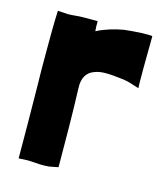

<svg xmlns="http://www.w3.org/2000/svg" viewBox="-83 -563 535 630"><g transform="rotate(15 184.0 -247.5)"><path d="M112 4C122 4 132 4 141 3C150 2 161 -1 172 -3C172 -34 171 -127 171 -141C171 -165 169 -248 168 -269C167 -288 170 -302 176 -312C182 -322 190 -329 200 -333C213 -339 227 -341 241 -341C262 -341 276 -339 304 -336C320 -334 342 -326 358 -321C357 -330 357 -357 357 -391C357 -400 358 -474 358 -497C358 -499 349 -499 339 -499C328 -499 316 -499 308 -498C294 -497 279 -496 263 -494C247 -491 233 -488 220 -484C208 -480 187 -473 173 -465C173 -473 171 -491 172 -481V-499H122C103 -499 91 -496 72 -496C68 -496 39 -498 37 -498C35 -450 35 -402 35 -355C35 -317 35 -280 36 -243C37 -161 38 -79 38 3C54 2 68 1 80 2C91 3 102 3 112 4Z"/></g></svg>

Font: Londrina Solid CC
Style: CC
Weight: 400
Designer: Marcelo Magalhaes
Foundry: Tipos Pereira
Version: Version 1.003;FEAKit 1.0